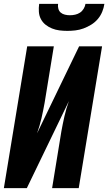

<svg xmlns="http://www.w3.org/2000/svg" viewBox="-20 -975 561 995"><path d="M0 0 121 -735H259L211 -441Q204 -402 195 -362.5Q186 -323 172 -284L390 -735H509L388 0H250L298 -294Q305 -333 314 -372.5Q323 -412 337 -451L119 0ZM329 -815Q308 -815 288 -817.5Q268 -820 249.5 -827.5Q231 -835 216 -847Q201 -859 192 -876Q183 -893 181.5 -913.5Q180 -934 183 -955H281Q279 -942 282.5 -929.5Q286 -917 295 -909.5Q304 -902 316.5 -899Q329 -896 342 -896Q356 -896 369.5 -899Q383 -902 394.5 -909.5Q406 -917 413.5 -929.5Q421 -942 423 -955H521Q518 -934 509.5 -913.5Q501 -893 486.5 -876Q472 -859 452.5 -847Q433 -835 412.5 -827.5Q392 -820 371 -817.5Q350 -815 329 -815Z"/></svg>

Font: Iosevka SS04 Heavy Oblique
Style: Regular
Weight: 900
Italic angle: -9°
Monospace: yes
Designer: Belleve Invis
Foundry: Belleve Invis
Version: Version 19.0.0; ttfautohint (v1.8.4)